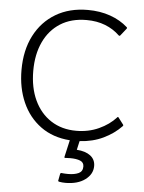

<svg xmlns="http://www.w3.org/2000/svg" viewBox="-62 -839 794 1058"><g transform="rotate(5 335.0 -310.0)"><path d="M571 -666Q568 -661 562 -665Q528 -698 482 -716Q436 -734 379 -734Q294 -734 234 -696Q174 -658 142 -589.5Q110 -521 110 -430Q110 -337 142.5 -267.5Q175 -198 234.5 -159.5Q294 -121 374 -121Q442 -121 499 -147Q556 -173 593 -214Q597 -220 601 -214L629 -177Q632 -173 628 -169Q587 -126 528.5 -98Q470 -70 398 -66L387 -17Q435 -14 462.5 7Q490 28 490 64Q490 109 449 139.5Q408 170 340 170Q323 170 306 167Q298 165 300 160L307 123Q309 117 314 118Q323 119 332.5 119.5Q342 120 350 120Q386 120 408.5 109.5Q431 99 431 72Q431 49 410 40.5Q389 32 354 32Q348 32 342 32.5Q336 33 329 33Q321 35 323 26L344 -66Q249 -73 182 -122Q115 -171 80 -250.5Q45 -330 45 -429Q45 -538 86.5 -619Q128 -700 203.5 -745Q279 -790 381 -790Q449 -790 505.5 -770Q562 -750 602 -714Q606 -710 602 -705Z"/></g></svg>

Font: Gowun Dodum
Style: Regular
Weight: 400
Designer: Yanghee Ryu
Foundry: Yanghee Ryu
Version: Version 2.000